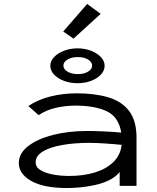

<svg xmlns="http://www.w3.org/2000/svg" viewBox="-20 -938 790 969"><path d="M318 11Q201 11 138 -24.5Q75 -60 75 -115Q75 -164 122 -200.5Q169 -237 247.5 -257Q326 -277 420 -277Q455 -277 501 -275Q547 -273 592 -269Q579 -348 519 -376.5Q459 -405 360 -405Q311 -405 262.5 -394Q214 -383 175 -357L123 -403Q171 -435 234 -451Q297 -467 368 -467Q458 -467 526 -447Q594 -427 631.5 -378Q669 -329 669 -243V0H584V-70Q564 -45 531.5 -29Q499 -13 461 -4.5Q423 4 385.5 7.5Q348 11 318 11ZM160 -119Q160 -94 185 -79Q210 -64 248.5 -57Q287 -50 329 -50Q401 -50 458.5 -67.5Q516 -85 552 -120Q588 -155 594 -207Q555 -211 509 -214Q463 -217 429 -217Q357 -217 295.5 -206.5Q234 -196 197 -174Q160 -152 160 -119ZM371 -518Q334 -518 302.5 -530Q271 -542 252.5 -562Q234 -582 234 -606Q234 -630 253 -650Q272 -670 303.5 -682Q335 -694 371 -694Q408 -694 439 -682Q470 -670 489 -650Q508 -630 508 -606Q508 -582 489.5 -562Q471 -542 440 -530Q409 -518 371 -518ZM373 -564Q404 -564 424.5 -576.5Q445 -589 445 -607Q445 -625 424.5 -637.5Q404 -650 373 -650Q341 -650 320.5 -637.5Q300 -625 300 -607Q300 -589 320.5 -576.5Q341 -564 373 -564ZM351 -743 299 -779 420 -918 488 -868Z"/></svg>

Font: Inconsolata ExtraExpanded
Style: Regular
Weight: 400
Width: 8
Monospace: yes
Designer: Raph Levien, Cyreal, Brenton Simpson
Foundry: Raph Levien, Cyreal, Google
Version: Version 3.001; ttfautohint (v1.8.2.53-6de2)